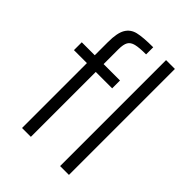

<svg xmlns="http://www.w3.org/2000/svg" viewBox="-214 -847 952 952"><g transform="rotate(45 261.5 -371.5)"><path d="M115 -455H24V-510H115V-603Q115 -666 132.5 -696Q150 -726 185.5 -734.5Q221 -743 292 -743V-693Q244 -693 220 -687Q196 -681 186.5 -664.5Q177 -648 177 -614V-510H292V-455H177V0H115ZM382 0V-743H444V0Z"/></g></svg>

Font: Saira Semi Condensed Light
Style: Regular
Weight: 300
Width: 4
Designer: Hector Gatti with collaboration of the Omnibus-Type team
Foundry: Omnibus-Type
Version: Version 1.001; ttfautohint (v1.8)